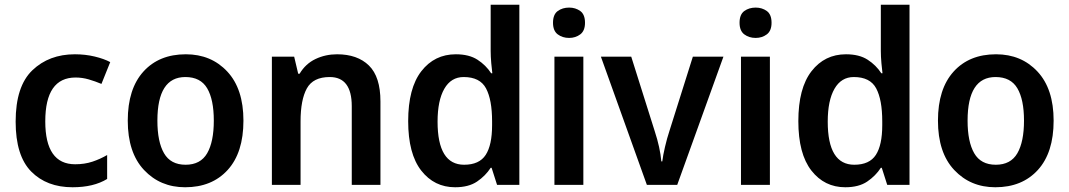

<svg xmlns="http://www.w3.org/2000/svg" viewBox="-20 -780 4511 810"><path d="M286 10Q375 10 432 -25V-126Q403 -109 370 -98Q337 -87 297 -87Q171 -87 171 -268Q171 -453 299 -453Q327 -453 354.5 -445Q382 -437 408 -426L445 -518Q419 -532 379.5 -541.5Q340 -551 296 -551Q187 -551 116.5 -483.5Q46 -416 46 -267Q46 -123 111.5 -56.5Q177 10 286 10Z M1007 -271Q1007 -405 939 -478Q871 -551 764 -551Q651 -551 585 -478Q519 -405 519 -271Q519 -136 587.5 -63Q656 10 761 10Q874 10 940.5 -63Q1007 -136 1007 -271ZM644 -271Q644 -455 762 -455Q826 -455 854 -407.5Q882 -360 882 -271Q882 -182 854 -133.5Q826 -85 763 -85Q700 -85 672 -133.5Q644 -182 644 -271Z M1402 -551Q1353 -551 1311 -531Q1269 -511 1244 -469H1238L1221 -541H1127V0H1248V-268Q1248 -359 1274.5 -407Q1301 -455 1371 -455Q1464 -455 1464 -332V0H1585V-352Q1585 -456 1536.5 -503.5Q1488 -551 1402 -551Z M1938 -85Q1826 -85 1826 -267Q1826 -356 1854.5 -405.5Q1883 -455 1936 -455Q2005 -455 2030.5 -407Q2056 -359 2056 -268V-252Q2056 -168 2029 -126.5Q2002 -85 1938 -85ZM1900 10Q1957 10 1992.5 -14Q2028 -38 2050 -72H2054L2077 0H2171V-760H2050V-565Q2050 -542 2052.5 -513.5Q2055 -485 2057 -471H2052Q2030 -505 1994.5 -528Q1959 -551 1903 -551Q1813 -551 1757.5 -479.5Q1702 -408 1702 -269Q1702 -131 1757 -60.5Q1812 10 1900 10Z M2381 -748Q2353 -748 2333 -733.5Q2313 -719 2313 -684Q2313 -650 2333 -635Q2353 -620 2381 -620Q2408 -620 2428 -635Q2448 -650 2448 -684Q2448 -719 2428 -733.5Q2408 -748 2381 -748ZM2441 -541H2319V0H2441Z M2709 0H2837L3032 -541H2903L2804 -227Q2794 -197 2785.5 -160.5Q2777 -124 2774 -99H2770Q2765 -157 2742 -227L2643 -541H2515Z M3168 -748Q3140 -748 3120 -733.5Q3100 -719 3100 -684Q3100 -650 3120 -635Q3140 -620 3168 -620Q3195 -620 3215 -635Q3235 -650 3235 -684Q3235 -719 3215 -733.5Q3195 -748 3168 -748ZM3228 -541H3106V0H3228Z M3584 -85Q3472 -85 3472 -267Q3472 -356 3500.5 -405.5Q3529 -455 3582 -455Q3651 -455 3676.5 -407Q3702 -359 3702 -268V-252Q3702 -168 3675 -126.5Q3648 -85 3584 -85ZM3546 10Q3603 10 3638.5 -14Q3674 -38 3696 -72H3700L3723 0H3817V-760H3696V-565Q3696 -542 3698.5 -513.5Q3701 -485 3703 -471H3698Q3676 -505 3640.5 -528Q3605 -551 3549 -551Q3459 -551 3403.5 -479.5Q3348 -408 3348 -269Q3348 -131 3403 -60.5Q3458 10 3546 10Z M4425 -271Q4425 -405 4357 -478Q4289 -551 4182 -551Q4069 -551 4003 -478Q3937 -405 3937 -271Q3937 -136 4005.5 -63Q4074 10 4179 10Q4292 10 4358.5 -63Q4425 -136 4425 -271ZM4062 -271Q4062 -455 4180 -455Q4244 -455 4272 -407.5Q4300 -360 4300 -271Q4300 -182 4272 -133.5Q4244 -85 4181 -85Q4118 -85 4090 -133.5Q4062 -182 4062 -271Z"/></svg>

Font: Noto Sans Display Medium
Style: Regular
Weight: 500
Designer: Monotype Design Team
Foundry: Monotype Imaging Inc.
Version: Version 1.900